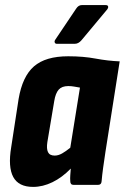

<svg xmlns="http://www.w3.org/2000/svg" viewBox="-20 -726 490 754"><path d="M110 8Q53 8 32 -31Q11 -70 24 -148L53 -337Q68 -426 113.5 -465.5Q159 -505 248 -505Q307 -505 355 -496Q403 -487 450 -485L394 -129Q389 -96 385 -67Q381 -38 379 -14Q378 0 365 0H269Q256 0 256 -14Q255 -25 256 -38Q257 -51 258 -64Q224 -29 186 -10.5Q148 8 110 8ZM195 -115Q209 -115 224 -123.5Q239 -132 256 -146L294 -382Q282 -384 271 -386Q260 -388 248 -388Q223 -388 210.5 -374Q198 -360 193 -329L166 -168Q162 -142 168.5 -128.5Q175 -115 195 -115ZM203 -554Q197 -554 195 -559Q193 -564 197 -570L279 -692Q288 -706 301 -706H395Q403 -706 404.5 -701Q406 -696 401 -689L300 -568Q288 -554 274 -554Z"/></svg>

Font: Sofia Sans Condensed Black
Style: Italic
Weight: 900
Italic angle: -9°
Version: Version 4.100